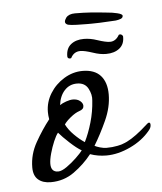

<svg xmlns="http://www.w3.org/2000/svg" viewBox="-42 -506 470 556"><g transform="rotate(-5 193.0 -227.5)"><path d="M84 13Q61 13 47.5 1.5Q34 -10 34 -34Q34 -72 53.5 -106.5Q73 -141 95 -169Q94 -174 93.5 -179.5Q93 -185 93 -190Q93 -219 108.5 -244Q124 -269 149.5 -284.5Q175 -300 203 -300Q238 -300 255.5 -280.5Q273 -261 273 -226Q273 -189 255.5 -150.5Q238 -112 219 -81Q224 -78 234.5 -75Q245 -72 253 -72Q288 -72 313.5 -84.5Q339 -97 374 -129Q379 -134 382 -134Q386 -134 386 -127Q386 -119 379 -111Q357 -84 321 -67Q285 -50 251 -50Q239 -50 227 -52Q215 -54 204 -58Q182 -30 152 -8.5Q122 13 84 13ZM192 -94Q204 -118 213 -149Q222 -180 224 -212Q226 -229 216.5 -247Q207 -265 184 -265Q162 -265 147.5 -249Q133 -233 130 -207Q137 -212 148.5 -216Q160 -220 168 -220Q181 -220 189 -213.5Q197 -207 197 -199Q197 -189 184 -185Q172 -181 158.5 -170Q145 -159 139 -150Q147 -134 162 -119Q177 -104 192 -94ZM108 -16Q118 -16 133 -26.5Q148 -37 161.5 -50Q175 -63 181 -71Q167 -79 147.5 -97Q128 -115 117 -128Q111 -121 104 -104.5Q97 -88 92 -70Q87 -52 87 -40Q87 -16 108 -16ZM171 -339Q163 -339 163 -346Q163 -369 177.5 -380.5Q192 -392 215 -392Q234 -392 254 -385Q278 -377 290 -377Q307 -377 317 -395L320 -396Q326 -396 329 -390Q330 -367 315 -355Q300 -343 276 -343Q258 -343 238 -350Q214 -358 202 -358Q183 -358 174 -340ZM228 -434Q215 -434 198 -434.5Q181 -435 173 -437Q165 -440 165 -446Q165 -451 170 -458Q178 -468 196 -468Q221 -468 242 -466.5Q263 -465 290 -462Q304 -461 318.5 -457.5Q333 -454 333 -449Q333 -443 326.5 -440.5Q320 -438 312 -437Q307 -437 293 -436Q279 -435 264 -434.5Q249 -434 240 -434Z"/></g></svg>

Font: Corinthia
Style: Bold
Weight: 700
Designer: Robert E. Leuschke
Foundry: Robert E. Leuschke
Version: Version 1.013; ttfautohint (v1.8.3)